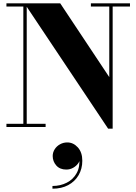

<svg xmlns="http://www.w3.org/2000/svg" viewBox="-20 -770 826 1164"><path d="M142 -750V-19.5H256.5V0H19V-19.5H121.5V-730.5H19V-750ZM768 -750V-730.5H663V10H635.5L128 -750H345L642.5 -302.5V-730.5H531V-750ZM298 374V357.5Q346 357.5 385 337.5Q424 317.5 445 279.2Q466 241 460.5 185.5H465.5Q466 203.5 454 220.2Q442 237 423 247.5Q404 258 382 258Q343 258 321.2 233.2Q299.5 208.5 299.5 176Q299.5 154 311.5 135Q323.5 116 343.8 104.8Q364 93.5 388 93.5Q424.5 93.5 451.8 123.5Q479 153.5 479 204.5Q479 253.5 456.5 292Q434 330.5 393.5 352.2Q353 374 298 374Z"/></svg>

Font: Bodoni Moda 11pt ExtraBold
Style: Regular
Weight: 800
Designer: Owen Earl
Foundry: indestructible type
Version: Version 2.004